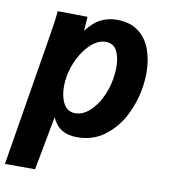

<svg xmlns="http://www.w3.org/2000/svg" viewBox="-101 -631 784 888"><g transform="rotate(10 291.0 -187.0)"><path d="M99.5 -551.5 240 -550 235.5 -483Q266.5 -525 301 -542.5Q335.5 -560 377 -560Q439.5 -560 479 -529.8Q518.5 -499.5 536 -450.2Q553.5 -401 553.5 -341.5Q553.5 -303 546.5 -263.5Q535.5 -199 503.8 -137.2Q472 -75.5 417.5 -34.2Q363 7 288 7Q202 7 171 -66L123.5 186.5H-18L84.5 -438Q89.5 -469.5 93.8 -498.8Q98 -528 99.5 -551.5ZM406.5 -284.5Q412 -314.5 412 -342.5Q412 -390 396 -420.2Q380 -450.5 344.5 -450.5Q309.5 -450.5 277.8 -422.8Q246 -395 223.5 -351.8Q201 -308.5 193 -263.5Q188.5 -239 188.5 -214.5Q188.5 -165.5 206.5 -133.2Q224.5 -101 260.5 -101Q295.5 -101 326.2 -128Q357 -155 377.8 -197.2Q398.5 -239.5 406.5 -284.5Z"/></g></svg>

Font: JuliaMono ExtraBoldItalic
Style: Regular
Weight: 800
Italic angle: -9°
Monospace: yes
Designer: cormullion
Foundry: corm
Version: Version 0.049; ttfautohint (v1.8.4)